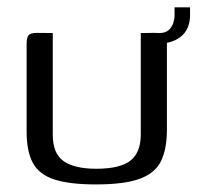

<svg xmlns="http://www.w3.org/2000/svg" viewBox="-20 -487 527 512"><path d="M120.7 -399V-128.2Q120.7 -77.7 149.5 -57.4Q178.3 -37 236.7 -37Q300.3 -37 327.8 -58.7Q355.4 -80.5 355.4 -128.5V-399Q356.4 -399 361.9 -399Q367.4 -399 373.8 -399.1Q380.2 -399.3 386.1 -399.3Q392 -399.3 393.8 -399.3Q406.2 -399.3 413 -397.5Q419.7 -395.7 422.4 -389.8Q425.1 -383.8 425.1 -369.9V-141Q425.1 -91.1 410 -58.7Q394.8 -26.2 353.9 -10.7Q313 4.8 235.7 4.8Q165.6 4.8 125.1 -8.3Q84.6 -21.5 67.8 -52.2Q51 -83 51 -136.2V-369.9Q51 -387.1 56.3 -393.2Q61.7 -399.3 78.5 -399.3Q89.5 -399.3 99.6 -399.1Q109.7 -399 120.7 -399ZM388.4 -370.1 384.7 -399H405.7Q421.4 -399 430 -407.1Q438.7 -415.2 442.1 -426.1Q445.5 -436.9 445.5 -445.3V-467.5H486.8V-447.5Q486.8 -408.2 461.2 -388.4Q435.5 -368.6 388.4 -370.1Z"/></svg>

Font: Genos Thin
Style: Regular
Weight: 100
Designer: Robert E. Leuschke
Foundry: Robert E. Leuschke
Version: Version 1.010